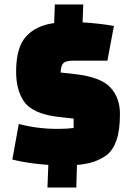

<svg xmlns="http://www.w3.org/2000/svg" viewBox="-20 -738 591 858"><path d="M225 -718H352L349 -638Q429 -633 489 -622L460 -467H310Q275 -467 263.5 -456Q252 -445 251 -414L314 -407Q429 -394 472.5 -348Q516 -302 516 -229Q516 -156 501 -112.5Q486 -69 458 -46Q407 -7 324 -1L321 100H192L196 -1Q101 -8 35 -25L64 -184Q147 -162 238 -162Q276 -162 309 -166V-208L247 -215Q127 -227 87 -285Q52 -336 52 -418Q52 -526 96.5 -575Q141 -624 222 -635Z"/></svg>

Font: Changa One
Style: Regular
Weight: 400
Designer: Eduardo Rodriguez Tunni
Foundry: Eduardo Rodriguez Tunni
Version: Version 1.003